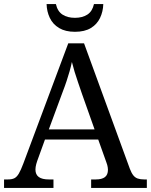

<svg xmlns="http://www.w3.org/2000/svg" viewBox="-20 -928 745 948"><path d="M0 0V-42H19Q39 -42 51 -48Q63 -54 73 -71Q83 -88 95 -120L317 -714H395L621 -95Q629 -74 638 -62.5Q647 -51 660 -46.5Q673 -42 692 -42H705V0H430V-42H453Q483 -42 498 -53.5Q513 -65 513 -90Q513 -96 512 -101.5Q511 -107 509.5 -113.5Q508 -120 505 -127L465 -239H202L164 -134Q161 -126 159 -118Q157 -110 156 -103.5Q155 -97 155 -91Q155 -66 171.5 -54Q188 -42 221 -42H244V0ZM221 -289H447L385 -464Q375 -494 365.5 -521Q356 -548 348.5 -573Q341 -598 335 -622Q330 -598 323.5 -575.5Q317 -553 309 -528.5Q301 -504 289 -473ZM350 -771Q303 -771 272 -789.5Q241 -808 226 -839.5Q211 -871 210 -908H256Q264 -872 288.5 -856Q313 -840 350 -840Q387 -840 411.5 -856Q436 -872 444 -908H490Q489 -871 474 -839.5Q459 -808 428.5 -789.5Q398 -771 350 -771Z"/></svg>

Font: Noto Serif Telugu
Style: Regular
Weight: 400
Designer: Jelle Bosma - Monotype Design Team
Foundry: Monotype Imaging Inc.
Version: Version 2.003